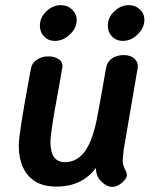

<svg xmlns="http://www.w3.org/2000/svg" viewBox="-20 -724 604 746"><path d="M457 -106Q456 -91 460.5 -79Q465 -67 466 -65Q473 -53 473 -44Q473 -30 454 -14Q435 2 417 2Q394 2 373 -19.5Q352 -41 353 -71V-72Q299 1 199 1Q127 1 90 -41.5Q53 -84 53 -159Q53 -183 63.5 -249Q74 -315 82 -358Q90 -401 93 -419L101 -461Q105 -480 124 -492.5Q143 -505 168 -505Q194 -505 210 -492.5Q226 -480 222 -461L207 -375Q176 -210 176 -173Q176 -94 232 -94Q281 -94 312 -139Q343 -184 360 -281Q374 -354 392 -460Q396 -484 415 -497Q434 -510 461 -510Q488 -510 503 -495.5Q518 -481 515 -460L461 -145ZM135 -624Q135 -656 160 -680Q185 -704 217 -704Q242 -704 260 -687Q278 -670 278 -646Q278 -615 251.5 -590Q225 -565 193 -565Q168 -565 151.5 -582Q135 -599 135 -624ZM399 -624Q399 -656 424 -680Q449 -704 481 -704Q506 -704 523.5 -687.5Q541 -671 541 -647Q541 -616 515 -590.5Q489 -565 457 -565Q432 -565 415.5 -582Q399 -599 399 -624Z"/></svg>

Font: Mali SemiBold
Style: Italic
Weight: 600
Italic angle: -10°
Version: Version 1.000; ttfautohint (v1.6)